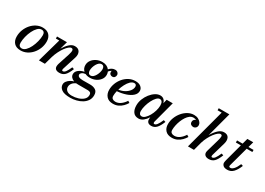

<svg xmlns="http://www.w3.org/2000/svg" viewBox="-6 -1731 4097 2972"><g transform="rotate(30 2042.5 -245.0)"><path d="M190 10Q111 10 71.2 -33.5Q31.5 -77 31.5 -148.5Q31.5 -212.5 54.2 -270.5Q77 -328.5 116.5 -373.5Q156 -418.5 207 -444.2Q258 -470 314.5 -470Q393 -470 433.5 -425.8Q474 -381.5 474 -310Q474 -246.5 451.5 -188.8Q429 -131 389.5 -86.2Q350 -41.5 298.8 -15.8Q247.5 10 190 10ZM191 -26Q226.5 -26 259.2 -58.5Q292 -91 317.5 -143Q343 -195 357.8 -254Q372.5 -313 372.5 -366Q372.5 -397 358.2 -415.2Q344 -433.5 313 -433.5Q277.5 -433.5 244.8 -401Q212 -368.5 186.5 -316.5Q161 -264.5 146.2 -205.5Q131.5 -146.5 131.5 -93.5Q131.5 -62.5 146 -44.2Q160.5 -26 191 -26Z M633.5 -423.5H572.5V-460H750L710.5 -320.5Q747.5 -383.5 793.2 -426.5Q839 -469.5 888.5 -469.5Q953.5 -469.5 977 -425.5Q1000.5 -381.5 981 -319.5L904 -75.5Q901 -66 901 -57Q901 -39 917.5 -39Q942 -39 964.5 -68.2Q987 -97.5 1016 -165L1051.5 -153Q1017 -64.5 979.2 -27.2Q941.5 10 883.5 10Q796.5 10 796.5 -59Q796.5 -69 799 -82Q801.5 -95 804 -103.5L870.5 -308Q889 -366 885.2 -392.2Q881.5 -418.5 854 -418.5Q835 -418.5 809 -396.8Q783 -375 755.2 -337Q727.5 -299 702.8 -249.5Q678 -200 661 -144L621 0H514Z M1329.5 -160Q1282 -160 1245.5 -178Q1208 -174.5 1185.5 -157.2Q1163 -140 1163 -122Q1163 -101 1177.2 -90.2Q1191.5 -79.5 1213.2 -75.5Q1235 -71.5 1257.5 -71.5Q1275 -71.5 1300.2 -71.8Q1325.5 -72 1349.8 -72.2Q1374 -72.5 1388.5 -72.5Q1447.5 -72.5 1486.8 -47Q1526 -21.5 1526 42Q1526 96.5 1498.8 137.5Q1471.5 178.5 1426.8 205.8Q1382 233 1328 246.5Q1274 260 1220.5 260Q1113.5 260 1065.8 225.5Q1018 191 1017.5 139Q1017.5 108 1037.8 81.5Q1058 55 1088.8 36Q1119.5 17 1150.5 10Q1115.5 -2 1095.5 -25.2Q1075.5 -48.5 1075.5 -80Q1075.5 -124 1115.8 -156.2Q1156 -188.5 1214.5 -199Q1195 -216.5 1184 -241Q1173 -265.5 1173 -296.5Q1173 -344.5 1201.5 -383.8Q1230 -423 1277 -446.2Q1324 -469.5 1379.5 -469.5Q1464 -469.5 1508 -413Q1553 -465 1610.5 -465Q1640.5 -465 1658.5 -447.5Q1676.5 -430 1676.5 -407Q1676.5 -382.5 1662 -365.5Q1647.5 -348.5 1623 -348.5Q1600.5 -348.5 1584.2 -362.8Q1568 -377 1568 -401.5Q1568 -413 1572.5 -423Q1546.5 -410.5 1525 -384Q1536 -358.5 1536 -328.5Q1536 -281 1507.2 -242.8Q1478.5 -204.5 1431.5 -182.2Q1384.5 -160 1329.5 -160ZM1324.5 -195Q1346.5 -195 1366.5 -211.5Q1386.5 -228 1402 -254.8Q1417.5 -281.5 1426.8 -312.2Q1436 -343 1436 -371Q1436 -398.5 1423.2 -416.5Q1410.5 -434.5 1384.5 -434.5Q1362 -434.5 1342 -418Q1322 -401.5 1306.5 -375Q1291 -348.5 1282 -317.8Q1273 -287 1273 -259Q1273 -231.5 1285.5 -213.2Q1298 -195 1324.5 -195ZM1106 130.5Q1106 170.5 1136.5 195.5Q1167 220.5 1225 220.5Q1284 220.5 1338.2 203.5Q1392.5 186.5 1427 154Q1461.5 121.5 1461.5 75.5Q1461.5 45 1444.8 33.2Q1428 21.5 1402 21.5H1226.5Q1208.5 21.5 1191.5 19.5Q1149 39 1127.5 68.2Q1106 97.5 1106 130.5Z M1785 -100.5Q1785 -66.5 1805.8 -51.2Q1826.5 -36 1857.5 -36Q1906.5 -36 1949.5 -67.2Q1992.5 -98.5 2025 -149.5L2057.5 -129Q2036 -92.5 2004.8 -60.8Q1973.5 -29 1932.2 -9.5Q1891 10 1839 10Q1762.5 10 1723 -35.2Q1683.5 -80.5 1683.5 -150Q1683.5 -209.5 1705.5 -266.5Q1727.5 -323.5 1767 -369.5Q1806.5 -415.5 1859 -442.8Q1911.5 -470 1972.5 -470Q2035 -470 2069.8 -441Q2104.5 -412 2104.5 -370Q2104.5 -319.5 2062.2 -281Q2020 -242.5 1949.8 -219Q1879.5 -195.5 1796.5 -189Q1785 -140 1785 -100.5ZM1971.5 -434Q1935.5 -434 1903.5 -402.8Q1871.5 -371.5 1846 -322.8Q1820.5 -274 1805 -221.5Q1862.5 -229 1909 -254.8Q1955.5 -280.5 1983.2 -316.8Q2011 -353 2011 -392Q2011 -410.5 2001.2 -422.2Q1991.5 -434 1971.5 -434Z M2687 -153Q2652 -65 2614.5 -27.5Q2577 10 2526 10Q2484 10 2464.5 -9.8Q2445 -29.5 2445 -64.5Q2445 -80 2447 -91.5L2448 -99Q2419 -52 2380.8 -21Q2342.5 10 2297.5 10Q2231 10 2199.8 -34.8Q2168.5 -79.5 2168.5 -152.5Q2168.5 -210 2190.5 -266.2Q2212.5 -322.5 2248.8 -368.5Q2285 -414.5 2328.5 -442.2Q2372 -470 2414.5 -470Q2453.5 -470 2478.8 -448.2Q2504 -426.5 2514 -387.5L2531.5 -460H2641L2538 -73Q2536 -65.5 2536 -57.5Q2536 -50 2540.2 -44.2Q2544.5 -38.5 2554.5 -38.5Q2576.5 -38.5 2599.2 -68Q2622 -97.5 2651.5 -165ZM2491.5 -334Q2491.5 -376.5 2476.5 -397.5Q2461.5 -418.5 2435.5 -418.5Q2407.5 -418.5 2378.8 -388.2Q2350 -358 2325.8 -310.2Q2301.5 -262.5 2286.8 -209Q2272 -155.5 2272 -109Q2272 -78.5 2285.5 -61Q2299 -43.5 2325 -43.5Q2352.5 -43.5 2381.8 -70.5Q2411 -97.5 2436 -141.2Q2461 -185 2476.2 -235.8Q2491.5 -286.5 2491.5 -334Z M3111.5 -129.5Q3089.5 -93 3058.2 -61.2Q3027 -29.5 2985.8 -9.8Q2944.5 10 2893 10Q2816 10 2776.5 -32.8Q2737 -75.5 2737 -145Q2737 -204.5 2759.5 -262.2Q2782 -320 2821.5 -367Q2861 -414 2912 -442Q2963 -470 3019.5 -470Q3062.5 -470 3093.8 -454Q3125 -438 3142.2 -414.5Q3159.5 -391 3159.5 -367.5Q3159.5 -337 3141.2 -318.8Q3123 -300.5 3096.5 -300.5Q3073 -300.5 3054.5 -314.5Q3036 -328.5 3036 -358.5Q3036 -381 3049.8 -396.8Q3063.5 -412.5 3083 -416Q3058 -428.5 3031 -428.5Q2997 -428.5 2967.8 -406.8Q2938.5 -385 2914.8 -348.8Q2891 -312.5 2874 -269Q2857 -225.5 2848 -181.5Q2839 -137.5 2839 -100.5Q2839 -66 2859.5 -51Q2880 -36 2911 -36Q2960.5 -36 3003.2 -67.5Q3046 -99 3078 -150.5Z M3533.5 -308Q3550.5 -366.5 3549.2 -392.5Q3548 -418.5 3520 -418.5Q3501.5 -418.5 3475.5 -397.5Q3449.5 -376.5 3421.5 -340Q3393.5 -303.5 3368.2 -255.2Q3343 -207 3326.5 -153L3285.5 0H3178L3369 -713.5H3295.5V-750H3485.5L3368 -309.5Q3405.5 -377 3453.8 -423.2Q3502 -469.5 3555 -469.5Q3619.5 -469.5 3640.5 -425.8Q3661.5 -382 3643.5 -319.5L3573 -75.5Q3570.5 -66 3570.5 -58Q3570.5 -38.5 3587 -38.5Q3610.5 -38.5 3633.5 -68Q3656.5 -97.5 3685.5 -165L3721 -153Q3686.5 -64.5 3648.8 -27.2Q3611 10 3553 10Q3511 10 3488.5 -8.8Q3466 -27.5 3466 -59Q3466 -67.5 3468.2 -79.2Q3470.5 -91 3474.5 -103.5Z M4065.5 -163Q4031.5 -78.5 3988.5 -34.2Q3945.5 10 3884 10Q3831.5 10 3809.2 -12Q3787 -34 3787 -60.5Q3787 -70.5 3790 -86Q3793 -101.5 3797 -116.5L3879.5 -423H3790V-460H3889.5L3916.5 -560H4021.5L3994 -460H4085V-423H3983.5L3891 -84.5Q3889.5 -79 3888 -72.2Q3886.5 -65.5 3886.5 -59Q3886.5 -40 3913 -40Q3940 -40 3970.5 -73.2Q4001 -106.5 4029.5 -174Z"/></g></svg>

Font: Bodoni* 06pt Medium
Style: Italic
Weight: 500
Italic angle: -13°
Version: Version 2.3